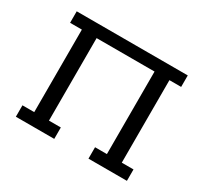

<svg xmlns="http://www.w3.org/2000/svg" viewBox="-142 -896 1163 1096"><g transform="rotate(30 439.5 -347.5)"><path d="M73.2 0V-75.2H150.9V-619.1H73.2V-694.8H805.2V-619.1H728V-75.2H805.2V0H551.8V-75.2H629.9V-619.1H248V-75.2H326.2V0Z"/></g></svg>

Font: CMU Concrete
Style: Bold
Weight: 700
Version: Version 0.7.0